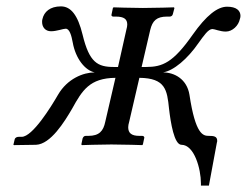

<svg xmlns="http://www.w3.org/2000/svg" viewBox="-20 -454 774 602"><path d="M350 -244H337C286 -244 260 -258 239 -345C224 -407 202 -434 171 -434C137 -434 118 -417 113 -394C112 -391 112 -388 112 -385C112 -369 122 -356 140 -356C158 -356 178 -364 186 -364C198 -364 204 -343 208 -321C217 -270 247 -233 277 -227C241 -227 191 -207 162 -157C140 -119 82 -25 48 -25H39C35 -25 28 -24 26 -17L22 0L24 1L93 0C139 -2 182 -72 206 -113C238 -171 261 -209 342 -210L310 -72C304 -43 291 -28 257 -28H249C244 -28 241 -25 239 -20L235 -1L237 1C237 1 293 -1 329 -1C368 -1 426 1 426 1L428 -1L432 -20C434 -25 430 -28 426 -28H417C392 -28 382 -37 382 -55C382 -60 383 -65 385 -72L417 -210C499 -209 504 -172 510 -113C515 -70 526 0 549 0C589 0 610 75 610 121V128H635L660 -7C661 -9 661 -11 661 -13C661 -27 649 -28 635 -28C617 -28 593 -31 574 -157C566 -206 527 -227 491 -227C524 -232 568 -269 603 -320C619 -342 633 -363 646 -363C653 -363 670 -355 688 -355C709 -355 728 -374 732 -394C733 -397 734 -400 734 -404C734 -421 721 -433 692 -433C662 -433 627 -406 584 -345C523 -258 490 -244 438 -244H424L451 -360C458 -389 471 -402 504 -402H512C517 -402 521 -405 522 -410L527 -429L525 -431C525 -431 467 -429 428 -429C393 -429 336 -431 336 -431L334 -429L330 -410C328 -405 331 -402 335 -402H343C369 -402 379 -394 379 -377C379 -373 378 -367 376 -360Z"/></svg>

Font: Libertinus Serif
Style: Italic
Weight: 400
Italic angle: -12°
Designer: Philipp H. Poll, Khaled Hosny
Foundry: Caleb Maclennan
Version: Version 7.050;RELEASE